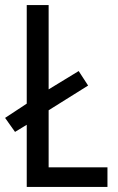

<svg xmlns="http://www.w3.org/2000/svg" viewBox="-21 -734 464 754"><path d="M84 0V-244L38 -216L-1 -271L84 -327V-714H170V-383L288 -455L325 -398L170 -301V-77H401V0Z"/></svg>

Font: Noto Sans Ethiopic Cond
Style: Regular
Weight: 400
Width: 3
Designer: Monotype Design Team
Foundry: Monotype Imaging Inc.
Version: Version 2.102; ttfautohint (v1.8.4.7-5d5b)